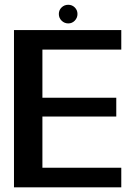

<svg xmlns="http://www.w3.org/2000/svg" viewBox="-20 -804 592 824"><path d="M40 0H500.5V-84H162V-304H479V-384.5H162V-591H500.5V-675H40ZM273 -703.5Q289.5 -703.5 301 -715.5Q312.5 -727.5 312.5 -744Q312.5 -760.5 301 -772Q289.5 -783.5 273 -783.5Q256 -783.5 244.2 -772Q232.5 -760.5 232.5 -744Q232.5 -727 244.5 -715.2Q256.5 -703.5 273 -703.5Z"/></svg>

Font: Anybody Thin Medium
Style: Regular
Weight: 500
Version: Version 1.113;gftools[0.9.25]